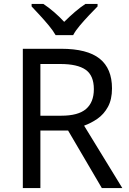

<svg xmlns="http://www.w3.org/2000/svg" viewBox="-20 -964 662 984"><path d="M294 -714Q427 -714 490.5 -663.5Q554 -613 554 -511Q554 -454 533 -416Q512 -378 479.5 -355.5Q447 -333 411 -320L607 0H502L329 -295H187V0H97V-714ZM289 -636H187V-371H294Q381 -371 421 -405.5Q461 -440 461 -507Q461 -577 419 -606.5Q377 -636 289 -636ZM265 -784Q252 -807 230 -833.5Q208 -860 184 -886Q160 -912 142 -931V-944H202Q228 -927 256 -903Q284 -879 309 -852Q336 -879 364 -903Q392 -927 418 -944H480V-931Q461 -912 436.5 -886Q412 -860 389.5 -833.5Q367 -807 355 -784Z"/></svg>

Font: Noto Sans Pau Cin Hau
Style: Regular
Weight: 400
Designer: Monotype Design Team
Foundry: Monotype Imaging Inc.
Version: Version 2.002; ttfautohint (v1.8.4.7-5d5b)